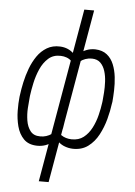

<svg xmlns="http://www.w3.org/2000/svg" viewBox="-62 -796 733 1046"><g transform="rotate(5 304.5 -273.5)"><path d="M552.2 -262.7 550.3 -252.4Q545.4 -213.4 533.2 -167.5Q521 -121.6 499 -80.3Q477.1 -39.1 442.4 -13.4Q407.7 12.2 357.9 10.7Q336.4 9.8 316.2 2.4Q295.9 -4.9 280.8 -18.8Q265.6 -32.7 256.3 -51.5Q247.1 -70.3 248 -93.3L300.8 -427.2Q306.2 -451.7 318.1 -472.2Q330.1 -492.7 347.7 -508.1Q365.2 -523.4 387.5 -531.7Q409.7 -540 434.6 -539.6Q474.1 -538.1 498.8 -518.3Q523.4 -498.5 536.1 -466.8Q548.8 -435.1 553 -398.2Q557.1 -361.3 555.9 -325.7Q554.7 -290 552.2 -262.7ZM497.1 -252.4 498.5 -262.7Q500.5 -281.7 502.4 -309.8Q504.4 -337.9 502.9 -368.7Q501.5 -399.4 493.2 -426.3Q484.9 -453.1 467.8 -470.2Q450.7 -487.3 420.4 -487.8Q401.4 -487.8 384.8 -481.9Q368.2 -476.1 355.2 -465.1Q342.3 -454.1 333 -437.5L272.5 -79.6Q279.8 -65.4 291.7 -57.1Q303.7 -48.8 317.6 -44.7Q331.5 -40.5 347.7 -40Q387.2 -39.1 413.8 -59.8Q440.4 -80.6 457.8 -114.3Q475.1 -147.9 484.1 -185.1Q493.2 -222.2 497.1 -252.4ZM45.9 -246.6 47.4 -256.8Q51.3 -288.6 59.6 -326.7Q67.9 -364.7 82 -402.6Q96.2 -440.4 117.7 -471.7Q139.2 -502.9 170.4 -521.5Q201.7 -540 242.7 -538.1Q265.6 -537.1 285.2 -528.6Q304.7 -520 319.1 -504.9Q333.5 -489.7 341.3 -470.2Q349.1 -450.7 349.1 -427.2L296.9 -97.7Q292.5 -73.2 280.3 -53.2Q268.1 -33.2 250.2 -18.8Q232.4 -4.4 210.7 3.7Q189 11.7 164.1 11.2Q117.2 10.3 90.8 -16.6Q64.5 -43.5 53.7 -84.7Q43 -126 42.5 -169.2Q42 -212.4 45.9 -246.6ZM102.1 -256.8 101.1 -246.6Q98.6 -223.6 96.4 -189.2Q94.2 -154.8 99.6 -120.8Q105 -86.9 122.8 -64Q140.6 -41 175.8 -41Q193.4 -40.5 209.5 -45.7Q225.6 -50.8 239.3 -60.5Q252.9 -70.3 263.7 -84.5L323.7 -437.5Q318.4 -455.1 308.1 -465.6Q297.9 -476.1 282.7 -481.7Q267.6 -487.3 250.5 -487.8Q210 -489.3 182.9 -465.3Q155.8 -441.4 139.4 -404.1Q123 -366.7 114.5 -326.9Q106 -287.1 102.1 -256.8ZM190.4 203.1 356 -750H409.7L244.1 203.1Z"/></g></svg>

Font: Roboto Condensed Light
Style: Italic
Weight: 300
Italic angle: -12°
Designer: Christian Robertson
Foundry: Google
Version: Version 3.0; 2020